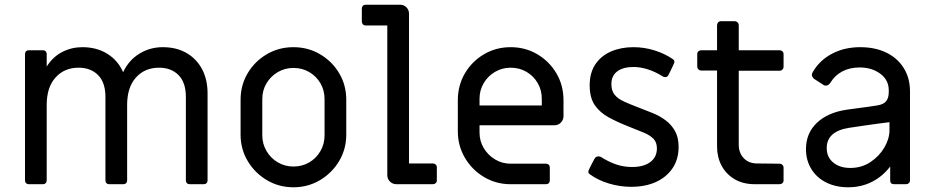

<svg xmlns="http://www.w3.org/2000/svg" viewBox="-20 -781 3955 814"><path d="M102 0Q95 0 90.5 -4.5Q86 -9 86 -16V-552Q86 -559 90.5 -563.5Q95 -568 102 -568H162Q169 -568 173.5 -563.5Q178 -559 178 -552V-499Q205 -541 244.5 -561Q284 -581 329 -581Q390 -581 435 -553Q480 -525 502 -475Q526 -526 571 -553.5Q616 -581 670 -581Q728 -581 770.5 -556.5Q813 -532 836.5 -488Q860 -444 860 -385V-16Q860 -9 855.5 -4.5Q851 0 844 0H784Q777 0 772.5 -4.5Q768 -9 768 -16V-370Q768 -431 737 -462.5Q706 -494 654 -494Q594 -494 556.5 -452.5Q519 -411 519 -336V-16Q519 -9 514.5 -4.5Q510 0 503 0H443Q436 0 431.5 -4.5Q427 -9 427 -16V-370Q427 -431 396 -462.5Q365 -494 313 -494Q253 -494 215.5 -452.5Q178 -411 178 -336V-16Q178 -9 173.5 -4.5Q169 0 162 0Z M1224 13Q1162 13 1111 -17.5Q1060 -48 1030 -98.5Q1000 -149 1000 -210V-358Q1000 -420 1030 -470.5Q1060 -521 1111 -551Q1162 -581 1224 -581Q1286 -581 1337 -551Q1388 -521 1418 -470.5Q1448 -420 1448 -358V-210Q1448 -149 1418 -98.5Q1388 -48 1337 -17.5Q1286 13 1224 13ZM1224 -75Q1261 -75 1291 -92.5Q1321 -110 1338.5 -140.5Q1356 -171 1356 -207V-361Q1356 -398 1338.5 -428Q1321 -458 1291 -475.5Q1261 -493 1224 -493Q1188 -493 1158 -475.5Q1128 -458 1110 -428Q1092 -398 1092 -361V-207Q1092 -171 1110 -140.5Q1128 -110 1158 -92.5Q1188 -75 1224 -75Z M1661 0Q1645 0 1633.5 -11Q1622 -22 1622 -38V-673H1530Q1523 -673 1518.5 -678Q1514 -683 1514 -690V-745Q1514 -752 1518.5 -756.5Q1523 -761 1530 -761H1676Q1692 -761 1703 -750Q1714 -739 1714 -723V-88H1815Q1822 -88 1827 -83.5Q1832 -79 1832 -72V-16Q1832 -9 1827 -4.5Q1822 0 1815 0Z M2145 0Q2083 0 2032 -30.5Q1981 -61 1951 -112Q1921 -163 1921 -225V-356Q1921 -419 1951 -470Q1981 -521 2032 -551Q2083 -581 2145 -581Q2207 -581 2258 -551Q2309 -521 2339 -470Q2369 -419 2369 -356V-289Q2369 -273 2358 -261.5Q2347 -250 2331 -250H2013V-219Q2013 -183 2031 -153Q2049 -123 2079 -105Q2109 -87 2145 -87H2295Q2302 -87 2306.5 -82.5Q2311 -78 2311 -71V-16Q2311 -9 2306.5 -4.5Q2302 0 2295 0ZM2013 -334H2277V-362Q2277 -399 2259.5 -429Q2242 -459 2212 -476.5Q2182 -494 2145 -494Q2109 -494 2079 -476.5Q2049 -459 2031 -429Q2013 -399 2013 -362Z M2656 11Q2608 11 2561.5 -3Q2515 -17 2481 -42Q2471 -48 2476 -60Q2482 -73 2488.5 -85.5Q2495 -98 2501 -109Q2507 -118 2517 -118Q2519 -118 2521.5 -117.5Q2524 -117 2527 -116Q2558 -96 2590.5 -84.5Q2623 -73 2660 -73Q2709 -73 2737 -94Q2765 -115 2765 -152Q2765 -177 2751 -192Q2737 -207 2710 -218.5Q2683 -230 2644 -245Q2598 -263 2560.5 -283.5Q2523 -304 2501.5 -335.5Q2480 -367 2480 -419Q2480 -473 2504.5 -509Q2529 -545 2571 -563Q2613 -581 2665 -581Q2711 -581 2754.5 -567.5Q2798 -554 2833 -530Q2843 -523 2837 -511Q2832 -499 2826 -487.5Q2820 -476 2814 -463Q2810 -454 2800 -454Q2794 -454 2790 -457Q2758 -477 2726.5 -487Q2695 -497 2666 -497Q2622 -497 2597 -478.5Q2572 -460 2572 -424Q2572 -396 2586 -379Q2600 -362 2625.5 -350.5Q2651 -339 2685 -326Q2717 -314 2747.5 -301.5Q2778 -289 2802.5 -270.5Q2827 -252 2842 -225Q2857 -198 2857 -158Q2857 -106 2831.5 -68Q2806 -30 2761 -9.5Q2716 11 2656 11Z M3181 0Q3130 0 3094 -21.5Q3058 -43 3039 -79Q3020 -115 3020 -160V-482H2953Q2946 -482 2941 -487Q2936 -492 2936 -499V-552Q2936 -559 2941 -563.5Q2946 -568 2953 -568H3020V-674Q3020 -681 3024.5 -686Q3029 -691 3036 -691H3095Q3102 -691 3107 -686Q3112 -681 3112 -674V-568H3285Q3292 -568 3297 -563.5Q3302 -559 3302 -552V-498Q3302 -491 3297 -486Q3292 -481 3285 -481H3112V-168Q3112 -132 3133.5 -110Q3155 -88 3190 -88L3285 -87Q3292 -87 3297 -82Q3302 -77 3302 -70V-16Q3302 -9 3297 -4.5Q3292 0 3285 0Z M3576 13Q3524 13 3483.5 -7Q3443 -27 3420 -64Q3397 -101 3397 -149Q3397 -216 3443 -260Q3489 -304 3570 -316Q3591 -319 3614 -322Q3637 -325 3659.5 -328Q3682 -331 3699 -334Q3725 -338 3736.5 -351.5Q3748 -365 3748 -391V-398Q3748 -442 3712 -468.5Q3676 -495 3625 -495Q3582 -495 3550.5 -478Q3519 -461 3501 -431Q3493 -418 3481 -418Q3474 -418 3468 -423L3431 -447Q3422 -455 3422 -464Q3422 -468 3425 -474Q3453 -524 3506 -552.5Q3559 -581 3627 -581Q3690 -581 3737.5 -558Q3785 -535 3811.5 -492.5Q3838 -450 3838 -393V-16Q3838 -9 3833 -4.5Q3828 0 3821 0H3771Q3754 0 3754 -16V-75Q3722 -33 3676.5 -10Q3631 13 3576 13ZM3585 -69Q3633 -69 3670.5 -94Q3708 -119 3729.5 -156Q3751 -193 3751 -229V-263Q3724 -260 3696.5 -256Q3669 -252 3640 -248Q3611 -244 3579 -239Q3485 -224 3485 -153Q3485 -115 3512.5 -92Q3540 -69 3585 -69Z"/></svg>

Font: Miriam Libre Medium
Style: Regular
Weight: 500
Version: Version 2.000